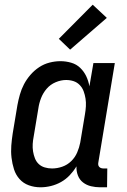

<svg xmlns="http://www.w3.org/2000/svg" viewBox="-20 -788 540 816"><path d="M152 8Q126 8 102.5 -0.5Q79 -9 63 -27Q47 -45 39.5 -68.5Q32 -92 29 -117.5Q26 -143 28 -169Q30 -195 34 -221L54 -341Q58 -363 64.5 -386Q71 -409 82 -430Q93 -451 109.5 -470Q126 -489 146.5 -502.5Q167 -516 190.5 -522Q214 -528 237 -528Q260 -528 282.5 -521.5Q305 -515 321 -499.5Q337 -484 346.5 -464Q356 -444 360 -421L377 -520H468L398 -98Q397 -93 397.5 -88Q398 -83 401.5 -79Q405 -75 410 -73.5Q415 -72 420 -72H436L435 8H406Q386 8 367 3.5Q348 -1 333 -12.5Q318 -24 311 -42.5Q304 -61 305 -81Q293 -61 276.5 -43.5Q260 -26 239.5 -14.5Q219 -3 196.5 2.5Q174 8 152 8ZM201 -72Q223 -72 244.5 -79.5Q266 -87 282.5 -103Q299 -119 308 -140Q317 -161 321 -182L341 -302Q344 -319 345 -336Q346 -353 343.5 -369Q341 -385 335.5 -400Q330 -415 319 -426.5Q308 -438 293 -443Q278 -448 261 -448Q239 -448 216.5 -438.5Q194 -429 178.5 -411Q163 -393 154.5 -371Q146 -349 143 -327L123 -207Q120 -192 119 -176Q118 -160 120.5 -144.5Q123 -129 128.5 -115Q134 -101 144.5 -91Q155 -81 170 -76.5Q185 -72 201 -72ZM278 -577 230 -623 374 -768 434 -712Z"/></svg>

Font: Iosevka Curly Medium
Style: Italic
Weight: 500
Italic angle: -9°
Monospace: yes
Designer: Belleve Invis
Foundry: Belleve Invis
Version: Version 22.1.2; ttfautohint (v1.8.4)